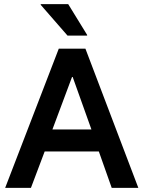

<svg xmlns="http://www.w3.org/2000/svg" viewBox="-20 -911 696 931"><path d="M5 0 265 -675H394.2L650.8 0H521.7L459.2 -176.7H196.7L130 0ZM234.2 -283.3H423.3L332.5 -537.5H329.2ZM307.5 -738.3 177.5 -887.5V-890.8H310.8L402.5 -741.7V-738.3Z"/></svg>

Font: Funnel Sans SemiBold
Style: Regular
Weight: 600
Designer: NORD ID, Kristian Moeller
Foundry: Dicotype
Version: Version 1.000